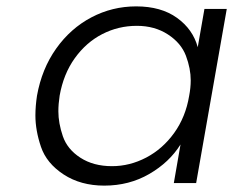

<svg xmlns="http://www.w3.org/2000/svg" viewBox="-20 -574 731 602"><path d="M96 -274Q111 -358 156 -421.5Q201 -485 266.5 -519.5Q332 -554 407 -554Q485 -554 535 -518Q585 -482 600 -426L621 -546H691L595 0H525L546 -121Q511 -65 448 -28.5Q385 8 307 8Q233 8 179.5 -27Q126 -62 108.5 -113.5Q91 -165 91 -212Q91 -241 96 -274ZM573 -273Q578 -299 578 -322Q578 -359 563 -399Q548 -439 506.5 -466Q465 -493 409 -493Q351 -493 300.5 -467Q250 -441 214.5 -391.5Q179 -342 167 -274Q163 -248 163 -225Q163 -188 177 -147Q191 -106 232 -79.5Q273 -53 331 -53Q387 -53 438.5 -80Q490 -107 526 -157Q562 -207 573 -273Z"/></svg>

Font: Fz Poppins Light
Style: Italic
Weight: 300
Italic angle: -10°
Designer: Ninad Kale (Devanagari), Jonny Pinhorn (Latin)
Foundry: Indian Type Foundry
Version: Vit hóa bi Vntype.Com & FontZin.Com